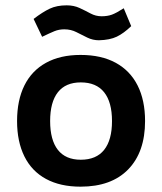

<svg xmlns="http://www.w3.org/2000/svg" viewBox="-20 -680 607 720"><path d="M282 -474Q360 -474 414 -444.5Q468 -415 496 -359.5Q524 -304 524 -226Q524 -110 461 -45Q398 20 282 20Q206 20 152.5 -9Q99 -38 71.5 -93.5Q44 -149 44 -226Q44 -304 71.5 -359.5Q99 -415 152.5 -444.5Q206 -474 282 -474ZM283 -371Q226 -371 197 -334Q168 -297 168 -226Q168 -155 197 -118Q226 -81 283 -81Q341 -81 370.5 -118Q400 -155 400 -226Q400 -297 370.5 -334Q341 -371 283 -371ZM138 -542 106 -609Q140 -635 166.5 -647.5Q193 -660 230 -660Q257 -660 278.5 -650Q300 -640 319.5 -629.5Q339 -619 361 -619Q383 -619 399.5 -625Q416 -631 444 -649L472 -582Q444 -555 418 -542.5Q392 -530 351 -529Q328 -529 307.5 -539Q287 -549 266.5 -559.5Q246 -570 221 -570Q201 -570 184 -563Q167 -556 138 -542Z"/></svg>

Font: Podkova ExtraBold
Style: Regular
Weight: 800
Designer: Ilya Yudin
Foundry: Cyreal (www.cyreal.org)
Version: Version 2.103